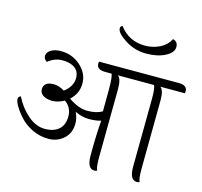

<svg xmlns="http://www.w3.org/2000/svg" viewBox="-124 -1033 1235 1174"><g transform="rotate(15 493.0 -445.5)"><path d="M497 -876Q497 -889 510 -894Q570 -813 673 -813Q722 -813 765 -834Q808 -855 829 -896Q861 -889 861 -854Q861 -819 812.5 -793.5Q764 -768 692 -768Q620 -768 558.5 -807Q497 -846 497 -876ZM583 -515 579 -80Q579 -14 589 1Q581 5 572 5Q526 5 526 -78Q526 -212 534 -301Q504 -291 458.5 -291Q413 -291 369 -313Q386 -277 386 -243Q386 -182 346 -146Q306 -110 250 -110Q194 -110 147 -133Q100 -156 70.5 -188Q41 -220 23 -250Q5 -280 5 -296.5Q5 -313 21 -317Q52 -253 104 -208Q156 -163 212.5 -163Q269 -163 301 -191Q333 -219 333 -274Q333 -329 288 -362Q247 -340 212.5 -340Q178 -340 155.5 -354Q133 -368 133 -392Q133 -416 149 -428.5Q165 -441 197 -441Q229 -441 265 -419Q318 -459 318 -512Q318 -553 289.5 -574.5Q261 -596 210.5 -596Q160 -596 120 -562Q99 -573 99 -595Q99 -617 123.5 -632.5Q148 -648 187 -648Q259 -648 311.5 -601Q364 -554 364 -490Q364 -426 315 -382Q378 -337 436 -337Q494 -337 529 -359Q530 -409 530 -494.5Q530 -580 520 -595H480Q426 -595 426 -633Q426 -642 428 -646H932Q986 -646 986 -608Q986 -599 984 -595H829Q852 -580 852 -515L848 -80Q848 -14 858 1Q850 5 841 5Q795 5 795 -78L799 -513Q799 -580 789 -595H560Q583 -580 583 -515Z"/></g></svg>

Font: Laila Light
Style: Regular
Weight: 300
Designer: Hitesh Malaviya
Foundry: Indian Type Foundry
Version: Version 1.302;PS 1.0;hotconv 1.0.78;makeotf.lib2.5.61930; tt